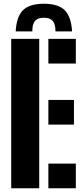

<svg xmlns="http://www.w3.org/2000/svg" viewBox="-20 -1008 448 1028"><path d="M215 -988Q291 -988 326 -953.8Q361 -919.5 366 -840H277Q277 -879 262.5 -896Q248 -913 215 -913Q182 -913 167.5 -896Q153 -879 153 -840H64Q68.5 -919.5 103.5 -953.8Q138.5 -988 215 -988ZM40 0V-800H190V0ZM239 0V-132H386V0ZM239 -341V-473H376V-341ZM239 -668V-800H386V-668Z"/></svg>

Font: Big Shoulders Stencil Display Thin Black
Style: Regular
Weight: 900
Version: Version 2.001